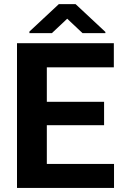

<svg xmlns="http://www.w3.org/2000/svg" viewBox="-20 -923 602 943"><path d="M491.2 -308.1H210V-117.7H540V0H63.5V-710.9H539.1V-592.3H210V-422.9H491.2ZM497.6 -766.1V-760.3H385.3L310.1 -831.1L234.9 -760.3H124.5V-768.1L269 -902.8H351.1Z"/></svg>

Font: RobotoDraft
Style: Bold
Weight: 700
Version: Version 2.001150; 2014